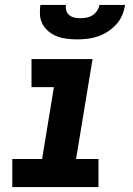

<svg xmlns="http://www.w3.org/2000/svg" viewBox="-20 -760 540 780"><path d="M30 0V-114H151L199 -406H108V-520H356L289 -114H380V0ZM293 -600Q272 -600 251.5 -602.5Q231 -605 212.5 -612Q194 -619 178.5 -631.5Q163 -644 153.5 -661Q144 -678 142.5 -698.5Q141 -719 144 -740H248Q246 -728 249.5 -716.5Q253 -705 262 -698Q271 -691 283 -688.5Q295 -686 307 -686Q319 -686 332 -688.5Q345 -691 356 -698Q367 -705 374.5 -716.5Q382 -728 384 -740H488Q485 -719 476.5 -698.5Q468 -678 452.5 -661Q437 -644 417.5 -631.5Q398 -619 377.5 -612Q357 -605 335.5 -602.5Q314 -600 293 -600Z"/></svg>

Font: Iosevka Term Curly Hv Obl
Style: Regular
Weight: 900
Italic angle: -9°
Designer: Belleve Invis
Foundry: Belleve Invis
Version: Version 32.3.0